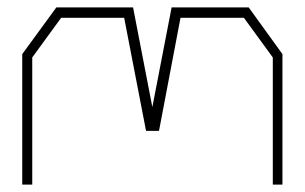

<svg xmlns="http://www.w3.org/2000/svg" viewBox="-20 -498 822 518"><path d="M716 0V-343L638 -450H467L409 -145H374L315 -450H145L67 -343V0H40V-352L132 -478H339L391 -209L443 -478H651L742 -352V0Z"/></svg>

Font: Turret Road ExtraLight
Style: Regular
Weight: 275
Designer: Noponies
Foundry: Noponies
Version: Version 1.001; ttfautohint (v1.8)